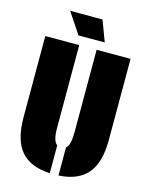

<svg xmlns="http://www.w3.org/2000/svg" viewBox="-131 -974 833 1066"><g transform="rotate(15 285.0 -441.0)"><path d="M311 9V-153Q335 -170 335 -245V-720H530V-254Q530 -123 476 -60Q422 3 311 9ZM261 -151V9Q149 4 94.5 -59Q40 -122 40 -254V-720H235V-245Q235 -168 261 -151ZM323 -891 368 -771H217L137 -891Z"/></g></svg>

Font: Protest Guerrilla
Style: Regular
Weight: 400
Designer: Octavio Pardo
Foundry: Ashler Design
Version: Version 2.005; ttfautohint (v1.8.4.7-5d5b)